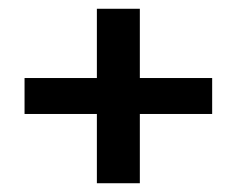

<svg xmlns="http://www.w3.org/2000/svg" viewBox="-20 -581 540 438"><path d="M201 -321V-163H299V-321H464V-403H299V-561H201V-403H36V-321Z"/></svg>

Font: Domine
Style: Bold
Weight: 700
Designer: Pablo Impallari, Rodrigo Fuenzalida, Brenda Gallo
Foundry: Pablo Impallari, Rodrigo Fuenzalida, Brenda Gallo
Version: Version 2.000